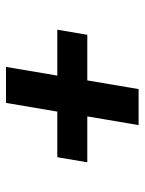

<svg xmlns="http://www.w3.org/2000/svg" viewBox="59 -660 482 640"><g transform="rotate(90 300.0 -340.0)"><path d="M203 -119 232 -290H79L96 -390H248L277 -561H397L368 -390H521L504 -290H352L323 -119Z"/></g></svg>

Font: Iosevka Etoile Oblique
Style: Bold
Weight: 700
Italic angle: -9°
Designer: Belleve Invis
Foundry: Belleve Invis
Version: Version 15.5.2; ttfautohint (v1.8.4)